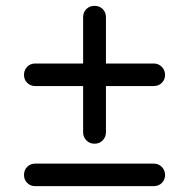

<svg xmlns="http://www.w3.org/2000/svg" viewBox="-20 -636 646 656"><path d="M505 -77Q522 -77 533 -65.5Q544 -54 544 -38Q544 -22 533 -11Q522 0 505 0H100Q84 0 73 -11Q62 -22 62 -38Q62 -55 73 -66Q84 -77 100 -77ZM100 -342Q84 -342 73 -353Q62 -364 62 -380Q62 -397 73 -408Q84 -419 100 -419H264V-577Q264 -594 275 -605Q286 -616 303 -616Q320 -616 331 -605Q342 -594 342 -577V-419H505Q522 -419 533 -407.5Q544 -396 544 -380Q544 -364 533 -353Q522 -342 505 -342H342V-184Q342 -168 331 -156.5Q320 -145 303 -145Q286 -145 275 -156.5Q264 -168 264 -184V-342Z"/></svg>

Font: Varela Round
Style: Regular
Weight: 400
Designer: Joe Prince
Foundry: Joe Prince
Version: Version 1.000